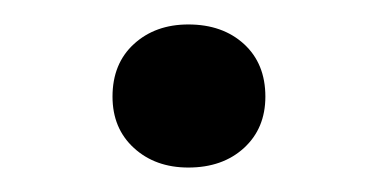

<svg xmlns="http://www.w3.org/2000/svg" viewBox="-20 -128 309 157"><path d="M134 9Q107 9 89.5 -7Q72 -23 72 -49Q72 -76 89.5 -92Q107 -108 134 -108Q162 -108 179.5 -92Q197 -76 197 -49Q197 -23 179.5 -7Q162 9 134 9Z"/></svg>

Font: Roboto Serif 20pt ExtraLight
Style: Regular
Weight: 250
Version: Version 1.008